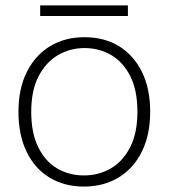

<svg xmlns="http://www.w3.org/2000/svg" viewBox="-20 -675 621 707"><path d="M289 12Q217 12 162.5 -21Q108 -54 78 -116Q48 -178 48 -263Q48 -349 79 -410.5Q110 -472 164.5 -505Q219 -538 291 -538Q364 -538 418 -505Q472 -472 502.5 -410.5Q533 -349 533 -263Q533 -178 502 -116Q471 -54 416 -21Q361 12 289 12ZM289 -29Q343 -29 387.5 -54.5Q432 -80 459 -132.5Q486 -185 486 -263Q486 -343 459.5 -395Q433 -447 389 -472.5Q345 -498 291 -498Q238 -498 193.5 -472Q149 -446 122 -394Q95 -342 95 -263Q95 -185 121 -132.5Q147 -80 191 -54.5Q235 -29 289 -29ZM128 -616V-655H451V-616Z"/></svg>

Font: DM Sans 9pt ExtraLight
Style: Regular
Weight: 250
Version: Version 4.004;gftools[0.9.30]